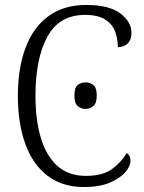

<svg xmlns="http://www.w3.org/2000/svg" viewBox="-20 -744 581 774"><path d="M319 10Q231 10 171.5 -35.5Q112 -81 82 -164Q52 -247 52 -358Q52 -469 83 -551.5Q114 -634 175.5 -679Q237 -724 327 -724Q420 -724 465 -690Q510 -656 510 -611Q510 -584 495 -569Q480 -554 455 -554Q455 -590 443 -619.5Q431 -649 402 -666.5Q373 -684 323 -684Q219 -684 171 -596Q123 -508 123 -358Q123 -261 144.5 -188.5Q166 -116 211 -75.5Q256 -35 326 -35Q394 -35 431.5 -62.5Q469 -90 491 -127Q506 -117 506 -95Q506 -75 485.5 -50.5Q465 -26 423.5 -8Q382 10 319 10ZM325 -305Q306 -305 293 -316.5Q280 -328 280 -359Q280 -390 293 -401Q306 -412 325 -412Q343 -412 356.5 -401Q370 -390 370 -359Q370 -328 356.5 -316.5Q343 -305 325 -305Z"/></svg>

Font: Noto Serif SemiCondensed Light
Style: Regular
Weight: 300
Width: 4
Designer: Monotype Design Team
Foundry: Monotype Imaging Inc.
Version: Version 2.013